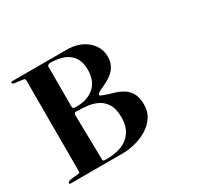

<svg xmlns="http://www.w3.org/2000/svg" viewBox="-142 -962 1284 1183"><g transform="rotate(-30 500.0 -370.0)"><path d="M475 -391Q477 -386 492 -380Q507 -374 526 -368Q545 -362 562.5 -357Q580 -352 587 -349Q639 -329 663 -294Q687 -259 687 -203Q687 -152 661.5 -115Q636 -78 596.5 -54Q557 -30 510 -18.5Q463 -7 420 -7H51Q49 -7 46 -8Q43 -9 43 -11Q43 -21 54.5 -25Q66 -29 81 -30.5Q96 -32 110.5 -33Q125 -34 131 -37Q131 -38 132 -40.5Q133 -43 133 -44V-697Q133 -705 119.5 -707.5Q106 -710 90 -711.5Q74 -713 60.5 -715Q47 -717 47 -725Q47 -733 54 -733H447Q483 -733 517.5 -722.5Q552 -712 579.5 -691Q607 -670 624 -639.5Q641 -609 641 -570Q641 -540 631.5 -517.5Q622 -495 606 -478Q590 -461 568.5 -448Q547 -435 523 -424Q510 -418 499 -413Q488 -408 478 -398ZM296 -404 297 -403 304 -400Q309 -400 312.5 -399.5Q316 -399 321 -399Q399 -399 446.5 -440.5Q494 -482 494 -563Q494 -605 480 -634Q466 -663 441.5 -680.5Q417 -698 384 -706Q351 -714 313 -714Q308 -714 300.5 -710Q293 -706 293 -700V-411ZM296 -374Q293 -371 290 -367Q287 -363 287 -358L293 -37Q293 -28 303 -27Q313 -26 319 -26Q362 -26 400 -35.5Q438 -45 466.5 -66.5Q495 -88 511 -121.5Q527 -155 527 -203Q527 -260 508.5 -293.5Q490 -327 458.5 -345Q427 -363 385 -368.5Q343 -374 296 -374Z"/></g></svg>

Font: SoukouMincho
Style: Regular
Weight: 400
Designer: Dr. Ken Lunde (project architect, glyph set definition & overall production); Masataka HATTORI  (production & ideograph 
Foundry: Adobe Systems Incorporated
Version: Version 1.00